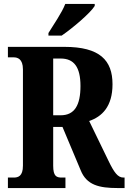

<svg xmlns="http://www.w3.org/2000/svg" viewBox="-20 -951 650 971"><path d="M225 -784V-771H292C349 -810 438 -886 459 -921V-931H310C293 -886 251 -827 225 -784ZM20 0H311V-53H293C266 -53 249 -59 249 -113V-309H296L388 -90C418 -15 481 0 575 0H610V-53H604C576 -53 557 -79 529 -137L431 -339C495 -361 549 -411 549 -525C549 -646 485 -714 306 -714H20V-661H49C68 -661 96 -654 96 -600V-113C96 -59 71 -53 49 -53H20ZM287 -368H249V-655H287C354 -655 387 -612 387 -516C387 -419 357 -368 287 -368Z"/></svg>

Font: Noto Serif Thai ExtraCondensed ExtraBold
Style: Regular
Weight: 800
Width: 2
Designer: Monotype Design Team
Foundry: Monotype Imaging Inc.
Version: Version 2.002